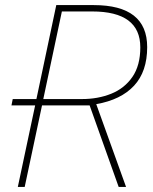

<svg xmlns="http://www.w3.org/2000/svg" viewBox="-20 -734 602 754"><path d="M50 0 118 -320H25L30 -345H123L201 -714H348Q558 -714 558 -549Q558 -453 506.5 -397.5Q455 -342 358 -325L475 0H446L332 -320H145L77 0ZM302 -345Q365 -345 417 -366Q469 -387 500 -432Q531 -477 531 -548Q531 -689 342 -689H223L150 -345Z"/></svg>

Font: Noto Sans Thin
Style: Italic
Weight: 100
Italic angle: -12°
Designer: Monotype Design Team
Foundry: Monotype Imaging Inc.
Version: Version 2.013; ttfautohint (v1.8.4.7-5d5b)